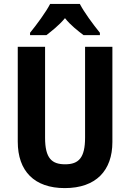

<svg xmlns="http://www.w3.org/2000/svg" viewBox="-20 -1020 667 984"><path d="M389 -1000H237C217 -960 166 -891 134 -852V-840H218C242 -859 282 -889 313 -927C342 -890 382 -860 408 -840H492V-852C455 -898 412 -956 389 -1000ZM556 -292V-780H416V-315C416 -212 384 -178 314 -178C246 -178 211 -208 211 -314V-780H71V-294C71 -143 156 -56 312 -56C473 -56 556 -147 556 -292Z"/></svg>

Font: Noto Sans Malayalam UI Condensed
Style: Bold
Weight: 700
Width: 3
Designer: Jelle Bosma - Monotype Design Team
Foundry: Monotype Imaging Inc.
Version: Version 2.104